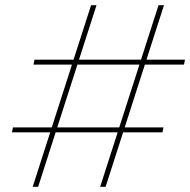

<svg xmlns="http://www.w3.org/2000/svg" viewBox="-20 -720 733 740"><path d="M366 0 591 -700H612L387 0ZM26 -210 30 -229H610L606 -210ZM106 0 331 -700H352L127 0ZM109 -471 113 -490H693L689 -471Z"/></svg>

Font: Montserrat Thin Thin
Style: Italic
Weight: 250
Italic angle: -11.3°
Version: Version 9.000